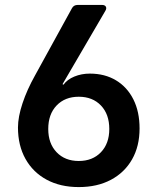

<svg xmlns="http://www.w3.org/2000/svg" viewBox="-20 -750 640 780"><path d="M300 10Q225 10 169.5 -20Q114 -50 83.5 -104.5Q53 -159 53 -232Q53 -275 71.5 -330.5Q90 -386 122 -443L272 -716Q279 -730 296 -730H394Q406 -730 410 -723Q414 -716 408 -706L234 -408L238 -406Q253 -427 282 -439Q311 -451 345 -451Q406 -451 451.5 -423.5Q497 -396 522 -346Q547 -296 547 -228Q547 -156 516.5 -102.5Q486 -49 430.5 -19.5Q375 10 300 10ZM300 -96Q356 -96 390 -131.5Q424 -167 424 -226Q424 -286 390 -321.5Q356 -357 300 -357Q244 -357 210 -321.5Q176 -286 176 -226Q176 -167 210 -131.5Q244 -96 300 -96Z"/></svg>

Font: Pitagon Sans Mono
Style: Bold
Weight: 700
Monospace: yes
Designer: Travis Tran
Foundry: Pitagon
Version: Version 1.001; ttfautohint (v1.8.4.7-5d5b);gftools[0.9.26]